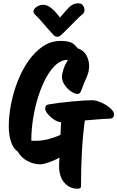

<svg xmlns="http://www.w3.org/2000/svg" viewBox="-20 -978 708 1159"><path d="M225 14Q183 14 145 -6.5Q107 -27 88 -62Q61 -80 47 -120.5Q33 -161 33 -216Q33 -280 47 -351Q61 -422 87.5 -489.5Q114 -557 152.5 -611.5Q191 -666 239.5 -698.5Q288 -731 346 -731Q379 -731 403.5 -723.5Q428 -716 448 -687Q486 -674 502 -643.5Q518 -613 518 -580Q518 -544 502.5 -511Q487 -478 471 -433Q467 -423 462.5 -417Q458 -411 447 -411Q431 -411 409 -426Q387 -441 370.5 -465Q354 -489 354 -514Q354 -531 363 -559.5Q372 -588 390 -616Q353 -618 320 -589.5Q287 -561 259.5 -511Q232 -461 211.5 -397Q191 -333 180 -263.5Q169 -194 169 -129Q175 -128 181 -128Q187 -128 193 -128Q231 -128 269.5 -137.5Q308 -147 345 -164L349 -240Q327 -242 305 -257Q283 -272 268 -290.5Q253 -309 253 -321Q253 -333 257.5 -339.5Q262 -346 275 -348Q304 -353 340.5 -357.5Q377 -362 414 -365.5Q451 -369 483.5 -371Q516 -373 535 -373Q555 -373 578 -364.5Q601 -356 621.5 -343Q642 -330 655 -315.5Q668 -301 668 -289Q668 -271 659 -266Q650 -261 631 -261Q609 -261 571 -257.5Q533 -254 492 -251Q479 -154 474 -53.5Q469 47 469 146Q469 155 462.5 158Q456 161 447 161Q398 161 365.5 121.5Q333 82 337 5L339 -27Q319 -15 296 -6Q273 3 253.5 8.5Q234 14 225 14ZM326 -756Q314 -756 305 -765Q292 -778 271.5 -801.5Q251 -825 230 -849.5Q209 -874 191 -890Q182 -899 182 -908Q182 -924 201 -936.5Q220 -949 241 -949Q267 -949 293 -926.5Q319 -904 342 -872Q375 -911 397.5 -934.5Q420 -958 453 -958Q471 -958 480.5 -945Q490 -932 490 -918Q490 -902 480 -894Q463 -880 437.5 -854.5Q412 -829 387.5 -804Q363 -779 346 -764Q336 -756 326 -756Z"/></svg>

Font: Protest Riot
Style: Regular
Weight: 400
Designer: Octavio Pardo
Foundry: Ashler Design
Version: Version 2.005; ttfautohint (v1.8.4.7-5d5b)